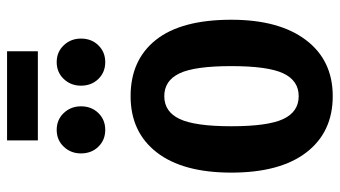

<svg xmlns="http://www.w3.org/2000/svg" viewBox="-224 -700 939 530"><g transform="rotate(-90 245.0 -434.5)"><path d="M456 -265Q456 -133 400 -59Q344 15 245 15Q146 15 90 -57.5Q34 -130 34 -265Q34 -399 90 -471Q146 -543 245 -543Q345 -543 400.5 -473Q456 -403 456 -265ZM162 -265Q162 -164 182 -121.5Q202 -79 245 -79Q288 -79 308 -121.5Q328 -164 328 -265Q328 -366 308 -408Q288 -450 245 -450Q202 -450 182 -407.5Q162 -365 162 -265ZM217 -680Q217 -651 198.5 -632Q180 -613 152 -613Q124 -613 105.5 -632Q87 -651 87 -680Q87 -708 105.5 -727.5Q124 -747 152 -747Q180 -747 198.5 -727.5Q217 -708 217 -680ZM404 -680Q404 -651 385.5 -632Q367 -613 339 -613Q311 -613 292.5 -632Q274 -651 274 -680Q274 -708 292.5 -727.5Q311 -747 339 -747Q367 -747 385.5 -727.5Q404 -708 404 -680ZM369 -799H123V-884H369Z"/></g></svg>

Font: Fira Sans Extra Condensed Medium
Style: Regular
Weight: 500
Width: 1
Designer: Carrois Corporate & Edenspiekermann AG
Foundry: Carrois Corporate GbR & Edenspiekermann AG
Version: Version 4.203